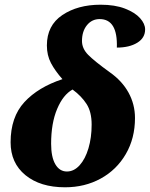

<svg xmlns="http://www.w3.org/2000/svg" viewBox="-20 -785 636 815"><path d="M25 -181Q25 -288 83.5 -351.5Q142 -415 245 -449Q214 -484 196.5 -517Q179 -550 179 -592Q179 -677 244.5 -721Q310 -765 407 -765Q468 -765 510.5 -748.5Q553 -732 574.5 -708Q596 -684 596 -660Q596 -624 562.5 -603.5Q529 -583 476 -583Q480 -704 403 -704Q370 -704 349 -678Q328 -652 328 -611Q328 -579 354 -552.5Q380 -526 445 -479Q498 -442 525.5 -392Q553 -342 553 -284Q553 -198 514 -131Q475 -64 407.5 -27Q340 10 256 10Q151 10 88 -41.5Q25 -93 25 -181ZM369 -256Q369 -310 347.5 -343.5Q326 -377 288 -405Q248 -383 222.5 -322.5Q197 -262 197 -175Q197 -118 215 -87.5Q233 -57 264 -57Q294 -57 318 -83.5Q342 -110 355.5 -155.5Q369 -201 369 -256Z"/></svg>

Font: Noto Serif NarrowBlack
Style: Italic
Weight: 900
Width: 4
Italic angle: -12°
Designer: Monotype Design Team
Foundry: Monotype Imaging Inc.
Version: Version 1.001